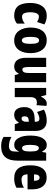

<svg xmlns="http://www.w3.org/2000/svg" viewBox="1249 -1852 843 3381"><g transform="rotate(90 1670.5 -161.5)"><path d="M254 10C309 10 356 -6 396 -39V-177C356 -145 314 -128 272 -128C222 -128 196 -177 196 -274C196 -371 224 -425 268 -425C302 -425 334 -414 367 -392L410 -521C366 -549 318 -563 257 -563C99 -563 32 -435 32 -274C32 -78 105 10 254 10Z M916 -278C916 -460 826 -563 692 -563C530 -563 465 -437 465 -278C465 -132 533 10 690 10C860 10 916 -136 916 -278ZM629 -276C629 -380 648 -428 691 -428C736 -428 752 -379 752 -278C752 -176 736 -125 691 -125C648 -125 629 -177 629 -276Z M1428 -553H1266V-280C1266 -191 1261 -134 1203 -134C1171 -134 1160 -172 1160 -246V-553H998V-193C998 -64 1054 10 1151 10C1210 10 1249 -16 1275 -68H1283L1302 0H1428Z M1800 -563C1745 -563 1703 -510 1684 -465H1676L1653 -553H1529V0H1691V-278C1691 -350 1718 -389 1782 -389C1803 -389 1819 -387 1832 -383L1845 -557C1825 -562 1813 -563 1800 -563Z M2107 -563C2031 -563 1964 -545 1910 -513L1952 -393C2001 -421 2039 -434 2071 -434C2107 -434 2124 -411 2124 -366V-352L2052 -349C1931 -344 1866 -287 1866 -169C1866 -79 1902 10 1997 10C2066 10 2103 -17 2139 -73H2142L2169 0H2286V-363C2286 -498 2217 -563 2107 -563ZM2094 -245 2124 -247V-198C2124 -151 2099 -119 2067 -119C2041 -119 2028 -138 2028 -176C2028 -220 2050 -243 2094 -245Z M2532 -563C2428 -563 2367 -453 2367 -272C2367 -99 2428 10 2527 10C2584 10 2617 -14 2647 -71H2652C2649 -51 2647 -17 2647 5V11C2647 78 2608 102 2549 102C2500 102 2450 90 2391 59V198C2438 226 2489 240 2554 240C2733 240 2809 137 2809 -49V-553H2669L2656 -484H2647C2616 -544 2584 -563 2532 -563ZM2585 -424C2629 -424 2647 -384 2647 -285V-256C2647 -168 2629 -129 2586 -129C2550 -129 2531 -176 2531 -270C2531 -375 2551 -424 2585 -424Z M3105 -562C2964 -562 2891 -459 2891 -274C2891 -90 2960 10 3120 10C3184 10 3238 -2 3286 -30V-162C3235 -131 3195 -119 3144 -119C3080 -119 3050 -151 3050 -225H3314V-310C3314 -472 3237 -562 3105 -562ZM3109 -437C3142 -437 3164 -409 3164 -339H3050C3050 -411 3075 -437 3109 -437Z"/></g></svg>

Font: Noto Sans Gujarati ExtraCondensed Black
Style: Regular
Weight: 900
Width: 2
Designer: Jelle Bosma - Monotype Design Team, Universal Thirst
Foundry: Monotype Imaging Inc.
Version: Version 2.106